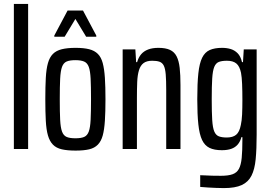

<svg xmlns="http://www.w3.org/2000/svg" viewBox="-20 -763 1385 983"><path d="M51 0V-743H124V0Z M367 8Q325 8 296.5 1.5Q268 -5 251 -22.5Q234 -40 225.5 -69.5Q217 -99 214.5 -144.5Q212 -190 212 -255Q212 -319 214.5 -364.5Q217 -410 225.5 -440Q234 -470 251 -487Q268 -504 296.5 -511Q325 -518 367 -518Q409 -518 436.5 -511Q464 -504 481 -487Q498 -470 506 -440Q514 -410 517 -364.5Q520 -319 520 -255Q520 -190 517 -144.5Q514 -99 506 -69.5Q498 -40 481 -22.5Q464 -5 436.5 1.5Q409 8 367 8ZM366 -55Q395 -55 411 -62Q427 -69 434.5 -89.5Q442 -110 444 -150Q446 -190 446 -255Q446 -320 444 -360Q442 -400 434.5 -420.5Q427 -441 410.5 -448Q394 -455 366 -455Q337 -455 321 -448Q305 -441 297.5 -420.5Q290 -400 288 -360Q286 -320 286 -255Q286 -189 288 -149.5Q290 -110 297.5 -89.5Q305 -69 321 -62Q337 -55 366 -55ZM258 -575V-581L326 -709H405L473 -581V-575H421L366 -666L311 -575Z M608 0V-510H673L677 -445H682Q689 -469 702.5 -485Q716 -501 738 -509.5Q760 -518 791 -518Q828 -518 850.5 -507.5Q873 -497 884.5 -474Q896 -451 900 -415Q904 -379 904 -328V0H831V-301Q831 -352 828.5 -382Q826 -412 818.5 -427Q811 -442 796.5 -447Q782 -452 759 -452Q731 -452 715 -440Q699 -428 691.5 -403.5Q684 -379 682.5 -343.5Q681 -308 681 -260V0Z M1126 200Q1106 200 1085.5 199Q1065 198 1045 197Q1025 196 1005 194V134Q1015 134 1030.5 135Q1046 136 1066 136.5Q1086 137 1111 137Q1149 137 1171 129Q1193 121 1203.5 101Q1214 81 1217.5 45Q1221 9 1221 -46V-61H1216Q1210 -38 1197 -23Q1184 -8 1164 -1Q1144 6 1116 6Q1077 6 1052.5 -6Q1028 -18 1014.5 -46.5Q1001 -75 995.5 -126Q990 -177 990 -255Q990 -336 995.5 -387.5Q1001 -439 1015 -467.5Q1029 -496 1054 -507Q1079 -518 1117 -518Q1141 -518 1161 -512Q1181 -506 1196.5 -490.5Q1212 -475 1219 -445H1224L1228 -510H1294V-74Q1294 0 1289 52Q1284 104 1267.5 136.5Q1251 169 1217.5 184.5Q1184 200 1126 200ZM1141 -59Q1172 -59 1189 -73Q1206 -87 1213 -123Q1218 -145 1219.5 -177Q1221 -209 1221 -250Q1221 -297 1219.5 -333Q1218 -369 1214 -390Q1207 -424 1190 -438Q1173 -452 1142 -452Q1116 -452 1100.5 -446Q1085 -440 1077 -420.5Q1069 -401 1066.5 -361.5Q1064 -322 1064 -255Q1064 -188 1066.5 -148.5Q1069 -109 1077 -90Q1085 -71 1100.5 -65Q1116 -59 1141 -59Z"/></svg>

Font: Saira ExtraCondensed Medium
Style: Regular
Weight: 500
Width: 2
Designer: Hector Gatti with collaboration of the Omnibus-Type team
Foundry: Omnibus-Type
Version: Version 1.101